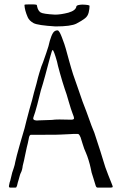

<svg xmlns="http://www.w3.org/2000/svg" viewBox="-20 -859 547 879"><path d="M369 -775Q355 -764 330 -751Q305 -738 234 -738Q153 -743 134 -753Q114 -764 107 -780Q93 -812 92 -836Q92 -838 98.5 -838.5Q105 -839 121 -839Q142 -839 146 -837.5Q150 -836 150 -829Q154 -810 166 -802Q177 -795 232 -792Q258 -792 293 -801Q328 -811 330 -831Q334 -837 357 -838Q390 -837 390 -832Q390 -819 386 -802Q382 -785 369 -775ZM496 -4Q496 0 485 0H429Q425 0 422.5 -1.5Q420 -3 418 -9Q414 -20 407 -45Q398 -70 395 -90Q392 -105 385.5 -126Q379 -147 374 -158Q365 -177 358 -201L349 -230Q344 -241 341.5 -243.5Q339 -246 333 -246Q312 -246 302 -245L259 -243Q251 -242 185 -242H124H122Q116 -242 113 -231L111 -221L107 -202Q105 -197 94 -144Q91 -127 84 -100Q82 -80 75 -67Q73 -64 70 -53Q67 -42 65 -35Q62 -27 58 -9Q57 -8 56 -4.5Q55 -1 53 -0.5Q51 0 47 0H27Q18 0 22 -13Q22 -16 23 -18Q23 -20 24 -23Q25 -26 27 -32L36 -69Q38 -75 43 -90Q48 -105 50 -118Q55 -142 69 -191L77 -219Q96 -281 101 -306L115 -359Q125 -392 127 -401Q134 -431 147 -476L154 -504L160 -525Q170 -559 177 -574Q179 -580 191.5 -615.5Q204 -651 208 -672Q215 -696 222.5 -708Q230 -720 243 -720Q248 -720 253 -711Q258 -702 263 -689Q268 -676 270 -670Q278 -651 298 -575L306 -547Q307 -539 339 -449L358 -394L376 -347Q404 -268 412 -251Q447 -145 453 -123Q460 -97 475.5 -58Q491 -19 493 -14Q496 -7 496 -4ZM319 -318Q319 -323 312 -340Q306 -355 294 -396Q285 -429 276 -453Q266 -483 254.5 -524Q243 -565 241 -577Q226 -630 221 -630Q218 -630 211 -603L205 -581Q198 -554 187 -513.5Q176 -473 167 -445Q161 -419 150.5 -379.5Q140 -340 134 -325Q132 -319 132 -318Q132 -311 138.5 -309Q145 -307 151.5 -307.5Q158 -308 160 -308L218 -310Q230 -312 252 -312L306 -311Q319 -311 319 -318Z"/></svg>

Font: Barrio
Style: Regular
Weight: 400
Designer: Pablo Cosgaya & Sergio Jimenez
Foundry: Pablo Cosgaya & Sergio Jimenez
Version: Version 1.005